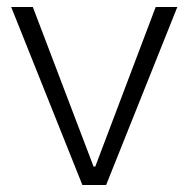

<svg xmlns="http://www.w3.org/2000/svg" viewBox="-20 -530 540 550"><path d="M216 0 12 -510H74L248 -53H253L426 -510H488L284 0Z"/></svg>

Font: Bricolage Grotesque 48pt ExtraLight
Style: Regular
Weight: 200
Designer: Mathieu Triay
Foundry: Atelier Triay
Version: Version 1.000; ttfautohint (v1.8.4.7-5d5b);gftools[0.9.32]